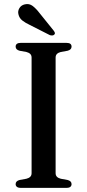

<svg xmlns="http://www.w3.org/2000/svg" viewBox="-20 -907 421 927"><path d="M248.5 -71Q248.5 -60 255 -53.5Q261.5 -47 273.5 -44L306.5 -38Q325.5 -33 325.5 -18Q325.5 -10 319.8 -5Q314 0 301 0H80Q67.5 0 61.5 -5Q55.5 -10 55.5 -18Q55.5 -33 74.5 -38L107.5 -44Q119.5 -47 126 -53.5Q132.5 -60 132.5 -71V-629Q132.5 -640 126 -646.5Q119.5 -653 107.5 -656L74.5 -662Q55.5 -667 55.5 -682Q55.5 -690.5 61.5 -695.2Q67.5 -700 80 -700H301Q314 -700 319.8 -695.2Q325.5 -690.5 325.5 -682Q325.5 -667 306.5 -662L273.5 -656Q261.5 -653 255 -646.5Q248.5 -640 248.5 -629ZM172 -842.5 238.5 -760Q242.5 -755 244.5 -749.8Q246.5 -744.5 242 -740Q238.5 -736 232.2 -735.8Q226 -735.5 220.5 -737.5L124 -786.5Q101.5 -797 87.2 -808.5Q73 -820 69 -838Q65 -853 73.5 -867.5Q82 -882 100 -886Q121 -891 137.8 -878.2Q154.5 -865.5 172 -842.5Z"/></svg>

Font: Fraunces
Style: Regular
Weight: 400
Version: Version 1.000;[b76b70a41]